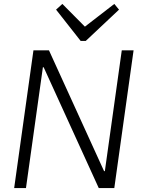

<svg xmlns="http://www.w3.org/2000/svg" viewBox="-20 -956 729 976"><path d="M659 -700 561 0H482L202 -614H198L112 0H52L150 -700H229L509 -86H513L599 -700ZM585 -907 416 -748H390L265 -907L297 -936L422 -810H398L561 -936Z"/></svg>

Font: Pathway Extreme 8pt Thin
Style: Italic
Weight: 100
Italic angle: -8°
Designer: Eduardo Rodriguez Tunni
Foundry: Eduardo Rodriguez Tunni
Version: Version 1.000